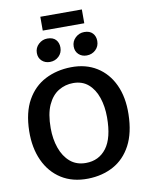

<svg xmlns="http://www.w3.org/2000/svg" viewBox="-115 -1203 999 1293"><g transform="rotate(-10 384.0 -557.0)"><path d="M381.5 8Q275.5 10 199.2 -38.2Q123 -86.5 83 -174Q43 -261.5 45 -376Q47.5 -503.5 94 -586Q140.5 -668.5 219.2 -709Q298 -749.5 396.5 -751Q497.5 -752.5 572 -706Q646.5 -659.5 686.2 -574Q726 -488.5 723.5 -372.5Q721 -245 676.5 -161.2Q632 -77.5 555.8 -35.8Q479.5 6 381.5 8ZM384.5 -98.5Q473.5 -98.5 525.5 -167Q577.5 -235.5 577.5 -377.5Q577.5 -451.5 557 -512Q536.5 -572.5 495.5 -608Q454.5 -643.5 392.5 -643.5Q338 -643.5 292 -615.8Q246 -588 218.5 -527.8Q191 -467.5 191 -370Q191 -295.5 212.8 -233.8Q234.5 -172 277.5 -135.2Q320.5 -98.5 384.5 -98.5ZM264 -810.5Q231 -810.5 209 -831Q187 -851.5 187 -885Q187 -920.5 213 -944.8Q239 -969 273.5 -969Q311.5 -969 330.8 -948Q350 -927 350 -894.5Q350 -858 325 -834.2Q300 -810.5 264 -810.5ZM515.5 -810.5Q482.5 -810.5 460.8 -831Q439 -851.5 439 -885Q439 -920.5 465 -944.8Q491 -969 525.5 -969Q563 -969 582.5 -948Q602 -927 602 -894.5Q602 -858 576.8 -834.2Q551.5 -810.5 515.5 -810.5ZM252.5 -1027V-1121.5H536.5V-1027Z"/></g></svg>

Font: Merriweather Sans SemiBold
Style: Regular
Weight: 600
Designer: Eben Sorkin
Foundry: Eben Sorkin
Version: Version 2.001